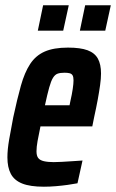

<svg xmlns="http://www.w3.org/2000/svg" viewBox="-20 -698 439 726"><path d="M146 8Q94 8 64 -4Q34 -16 21 -40.5Q8 -65 8 -103Q8 -132 14.5 -170Q21 -208 30 -254Q45 -324 59 -374Q73 -424 94 -456Q115 -488 149 -503Q183 -518 237 -518Q284 -518 311 -508Q338 -498 350 -476.5Q362 -455 362 -420Q362 -401 358.5 -376Q355 -351 349.5 -321Q344 -291 336 -255L329 -220H133Q126 -187 122 -164.5Q118 -142 118 -126Q118 -109 124.5 -100.5Q131 -92 146 -88.5Q161 -85 183 -85Q195 -85 214 -86Q233 -87 254 -88.5Q275 -90 292 -91L273 -5Q258 -2 236.5 1Q215 4 191.5 6Q168 8 146 8ZM150 -300H243L246 -315Q252 -341 255 -361.5Q258 -382 258 -394Q258 -407 254.5 -413Q251 -419 243.5 -421Q236 -423 224 -423Q208 -423 198 -419.5Q188 -416 180.5 -404Q173 -392 166 -367Q159 -342 150 -300ZM282 -582 302 -678H399L378 -582ZM123 -582 143 -678H240L219 -582Z"/></svg>

Font: Saira ExtraCondensed
Style: Bold Italic
Weight: 700
Width: 2
Italic angle: -12°
Designer: Hector Gatti with collaboration of the Omnibus-Type team
Foundry: Omnibus-Type
Version: Version 1.101